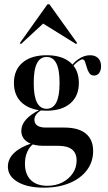

<svg xmlns="http://www.w3.org/2000/svg" viewBox="-20 -686 505 899"><path d="M186.3 192.7Q108.1 192.7 62.5 165.7Q16.9 138.7 16.9 94.4Q16.9 58.1 46 30.2Q75 2.4 129.8 -15.3L135.5 -11.3Q117.7 1.6 107.3 25.8Q96.8 50 96.8 80.6Q96.8 129.8 124.2 156.9Q151.6 183.9 201.6 183.9Q241.1 183.9 271.8 168.1Q302.4 152.4 320.6 125.8Q338.7 99.2 338.7 64.5Q338.7 31.5 317.3 14.1Q296 -3.2 253.2 -3.2H183.1Q135.5 -3.2 107.7 -21.8Q79.8 -40.3 79.8 -73.4Q79.8 -101.6 101.2 -125.8Q122.6 -150 165.3 -171.8L173.4 -170.2Q156.5 -159.7 148.8 -148.8Q141.1 -137.9 141.1 -125Q141.1 -107.3 154.8 -98Q168.5 -88.7 194.4 -88.7H281.5Q347.6 -88.7 381.9 -60.5Q416.1 -32.3 416.1 21Q416.1 71.8 387.1 110.5Q358.1 149.2 306 171Q254 192.7 186.3 192.7ZM198.4 -167.7Q126.6 -167.7 85.9 -202Q45.2 -236.3 45.2 -297.6Q45.2 -358.9 85.9 -393.1Q126.6 -427.4 198.4 -427.4Q269.4 -427.4 309.3 -393.5Q349.2 -359.7 349.2 -297.6Q349.2 -236.3 309.3 -202Q269.4 -167.7 198.4 -167.7ZM198.4 -176.6Q228.2 -176.6 243.5 -206Q258.9 -235.5 258.9 -297.6Q258.9 -360.5 243.5 -389.9Q228.2 -419.4 198.4 -419.4Q168.5 -419.4 153.2 -389.9Q137.9 -360.5 137.9 -297.6Q137.9 -235.5 153.2 -206Q168.5 -176.6 198.4 -176.6ZM421 -332.3Q405.6 -332.3 398 -344Q390.3 -355.6 386.3 -370.6Q382.3 -385.5 378.2 -396.8Q374.2 -408.1 365.3 -408.1Q360.5 -408.1 349.6 -401.2Q338.7 -394.4 327.4 -382.3Q316.1 -370.2 309.7 -353.2L304.8 -358.9Q317.7 -388.7 345.6 -408.1Q373.4 -427.4 401.6 -427.4Q425.8 -427.4 439.5 -413.7Q453.2 -400 453.2 -375.8Q453.2 -356.5 444.4 -344.4Q435.5 -332.3 421 -332.3ZM78.2 -479.8 72.6 -483.9 202.4 -666.1H211.3L341.1 -484.7L336.3 -479.8L166.1 -585.5L194.4 -587.1Z"/></svg>

Font: Playfair 144pt SemiCondensed SemiBold
Style: Regular
Weight: 600
Width: 4
Designer: Claus Eggers Sørensen
Foundry: Claus Eggers Sørensen
Version: Version 2.203